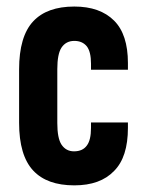

<svg xmlns="http://www.w3.org/2000/svg" viewBox="-20 -556 446 584"><path d="M38.1 -182.6V-344.7Q38.1 -445.3 81.1 -491.2Q123 -536.1 206.1 -536.1Q284.2 -536.1 327.1 -493.2Q369.1 -451.2 369.1 -364.3V-343.8H256.8V-362.3Q256.8 -398.4 244.1 -415Q230.5 -431.6 206.1 -431.6Q180.7 -431.6 167 -411.1Q154.3 -391.6 154.3 -345.7V-181.6Q154.3 -135.7 167 -116.2Q180.7 -95.7 205.1 -95.7Q231.4 -95.7 244.1 -113.3Q256.8 -129.9 256.8 -167V-183.6H369.1V-167Q369.1 -78.1 327.1 -36.1Q285.2 7.8 206.1 7.8Q123 7.8 81.1 -37.1Q38.1 -83 38.1 -182.6Z"/></svg>

Font: Dinish Condensed
Style: Bold
Weight: 700
Width: 3
Designer: Bert Driehuis
Foundry: Playbeing
Version: Version 3.006; git-39231f3c-release